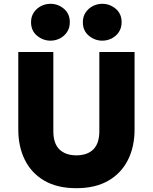

<svg xmlns="http://www.w3.org/2000/svg" viewBox="-20 -973 802 1008"><path d="M381 15Q281 15 213.2 -24.2Q145.5 -63.5 110.8 -133Q76 -202.5 76 -293V-700H260V-284.5Q260 -220 291.8 -188.8Q323.5 -157.5 381 -157.5Q438.5 -157.5 470 -188.8Q501.5 -220 501.5 -284.5V-700H686.5V-293Q686.5 -203 651.8 -133.5Q617 -64 549 -24.5Q481 15 381 15ZM245.5 -759.5Q206 -759.5 174.5 -785.5Q143 -811.5 143 -856.5Q143 -886 157.5 -907.5Q172 -929 195.2 -941Q218.5 -953 245.5 -953Q284.5 -953 315.5 -927Q346.5 -901 346.5 -856.5Q346.5 -826.5 332 -804.8Q317.5 -783 294.2 -771.2Q271 -759.5 245.5 -759.5ZM517 -759.5Q478 -759.5 446.5 -785.5Q415 -811.5 415 -856.5Q415 -886 429.5 -907.5Q444 -929 467.2 -941Q490.5 -953 517 -953Q556.5 -953 587.5 -927Q618.5 -901 618.5 -856.5Q618.5 -826.5 604 -804.8Q589.5 -783 566.2 -771.2Q543 -759.5 517 -759.5Z"/></svg>

Font: Geologica Cursive ExtraBold
Style: Regular
Weight: 800
Designer: Sindre Bremnes, Frode Helland
Foundry: Monokrom Skriftforlag AS
Version: Version 1.010;gftools[0.9.28]